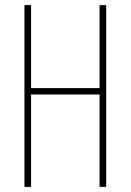

<svg xmlns="http://www.w3.org/2000/svg" viewBox="-20 -734 513 754"><path d="M371 0V-363H102V0H76V-714H102V-388H371V-714H397V0Z"/></svg>

Font: Noto Sans Display Thin Cond
Style: Regular
Weight: 250
Width: 3
Designer: Monotype Design team
Foundry: Monotype Imaging Inc.
Version: Version 1.000